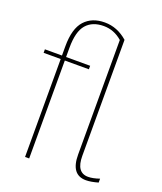

<svg xmlns="http://www.w3.org/2000/svg" viewBox="-132 -787 738 877"><g transform="rotate(20 236.5 -348.5)"><path d="M317 -93V-650Q277 -685 227 -685Q172 -685 142.5 -651Q113 -617 113 -538V-493H230V-476H113V0H93V-476H10V-493H93V-538Q93 -624 128.5 -663Q164 -702 226 -702Q287 -702 337 -658V-94Q337 -13 394 -13Q417 -13 449 -24V-5Q414 5 390 5Q317 5 317 -93Z"/></g></svg>

Font: Hanken Grotesk Thin
Style: Regular
Weight: 100
Designer: Alfredo Marco Pradil
Foundry: Hanken Design Co.
Version: Version 3.014